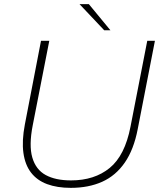

<svg xmlns="http://www.w3.org/2000/svg" viewBox="-20 -897 770 927"><path d="M322 10Q256 10 207.5 -8Q159 -26 130 -63.5Q101 -101 93 -159Q85 -217 100 -296L178 -700H218L138 -292Q119 -195 136 -136.5Q153 -78 200.5 -52Q248 -26 323 -26Q436 -26 509.5 -86Q583 -146 610 -285L691 -700H728L645 -274Q626 -175 582.5 -112Q539 -49 473.5 -19.5Q408 10 322 10ZM513 -751H483L364 -877H409Z"/></svg>

Font: REM Medium Thin
Style: Italic
Weight: 250
Italic angle: -11°
Version: Version 1.005;gftools[0.9.28]